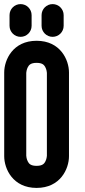

<svg xmlns="http://www.w3.org/2000/svg" viewBox="-28 -916 412 936"><path d="M308.3 -154.6V-562.5C308.3 -624.3 266.1 -717.2 150.4 -717.2C34.7 -717.2 -7.5 -624.3 -7.5 -562.5V-154.6C-7.5 -92.8 34.7 0.1 150.4 0.1C266 0.1 308.3 -92.7 308.3 -154.6ZM192.4 -589.5C199.7 -576.4 200.5 -562 200.6 -560.6V-156.4L200.6 -156.3C200.4 -153.7 199.2 -140.6 193.3 -129.2C188.1 -119 179.9 -107.5 150.3 -107.5C121.6 -107.5 113.4 -118.1 108.2 -127.6C101.1 -140.1 100.1 -154.8 100 -156.9V-560.7L100 -560.8C100.2 -563.4 101.4 -576.5 107.3 -587.9C112.5 -598.1 120.7 -609.6 150.3 -609.6C179 -609.6 187.1 -599 192.4 -589.5ZM126.1 -790.1V-842.2C126.1 -871.9 102 -896 72.3 -896C42.6 -896 18.5 -871.9 18.5 -842.2V-790.2C18.5 -760.5 42.6 -736.4 72.3 -736.4C102 -736.4 126.1 -760.5 126.1 -790.1ZM282.3 -790.1V-842.2C282.3 -871.9 258.2 -896 228.5 -896C198.8 -896 174.7 -871.9 174.7 -842.2V-790.2C174.7 -760.5 198.8 -736.4 228.5 -736.4C258.1 -736.4 282.3 -760.4 282.3 -790.1Z"/></svg>

Font: Cactron
Style: Bold
Weight: 900
Version: Version 1.0